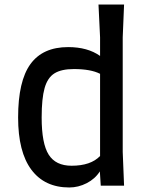

<svg xmlns="http://www.w3.org/2000/svg" viewBox="-20 -820 647 848"><path d="M522 -149 528 0H425L421 -63Q400 -30 363 -11Q326 8 286 8Q177 8 118.5 -70.5Q60 -149 60 -301Q60 -462 114.5 -537Q169 -612 281 -612Q367 -612 422 -573V-655L415 -800H528L522 -655ZM422 -131V-494Q381 -515 306 -515Q251 -515 220.5 -496Q190 -477 177 -431Q164 -385 164 -301Q164 -186 195 -137Q226 -88 296 -88Q381 -88 422 -131Z"/></svg>

Font: Farro
Style: Regular
Weight: 400
Designer: Aceler Chua
Foundry: Grayscale Limited
Version: Version 1.101